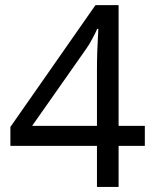

<svg xmlns="http://www.w3.org/2000/svg" viewBox="-20 -738 612 758"><path d="M551.8 -162.1H448.2V0H362.8V-162.1H21V-236.8L356.9 -717.8H448.2V-241.2H551.8ZM362.8 -241.2V-465.8Q362.8 -532.7 368.2 -624H363.8Q358.4 -611.3 345 -585.9Q331.5 -560.5 320.8 -545.9L106.9 -241.2Z"/></svg>

Font: Noto Sans Historic
Style: Regular
Weight: 400
Designer: Monotype Design Team
Foundry: Monotype Imaging Inc.
Version: Version 0.71 uh